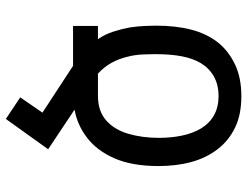

<svg xmlns="http://www.w3.org/2000/svg" viewBox="-112 -698 825 640"><g transform="rotate(-90 300.0 -378.5)"><path d="M123 -64Q94 -101 80 -151Q66 -201 66 -262Q66 -350 91.5 -408.5Q117 -467 160 -500Q203 -533 254 -542L122 -630L223 -771L295 -723L244 -649L400 -547H533V-464H489Q505 -441 514 -413Q523 -385 528 -358Q532 -332 533 -307Q534 -282 534 -271Q534 -204 520.5 -152.5Q507 -101 478 -64Q450 -29 405.5 -7.5Q361 14 299 14Q237 14 194 -7Q151 -28 123 -64ZM299 -62Q337 -62 364.5 -77.5Q392 -93 409 -121Q424 -146 431.5 -183Q439 -220 439 -274Q439 -286 438 -313.5Q437 -341 430 -367Q424 -393 410.5 -418Q397 -443 374 -464H300Q249 -464 218 -436.5Q187 -409 173.5 -362.5Q160 -316 160 -261Q160 -220 167.5 -184Q175 -148 191 -121Q227 -62 299 -62Z"/></g></svg>

Font: PlemolJP35 Console
Style: Regular
Weight: 400
Version: v2.0.3; ttfautohint (v1.8.4.7-5d5b-dirty) -l 6 -r 45 -G 200 